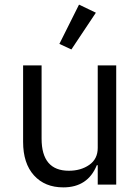

<svg xmlns="http://www.w3.org/2000/svg" viewBox="-20 -799 608 831"><path d="M395 -744 289 -585 237 -609 322 -779ZM403 0V-84H399Q360 12 254 12Q174 12 127 -40Q80 -92 80 -185V-516H160V-199Q160 -60 278 -60Q330 -60 366.5 -85.5Q403 -111 403 -159V-516H483V0Z"/></svg>

Font: Aneliza
Style: Regular
Weight: 400
Designer: Mike Abbink, Paul van der Laan, Pieter van Rosmalen
Foundry: Bold Monday
Version: Version 3.0